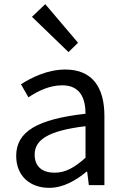

<svg xmlns="http://www.w3.org/2000/svg" viewBox="-20 -892 604 925"><path d="M217 13C284 13 345 -22 397 -65H400L408 0H483V-334C483 -468 427 -557 295 -557C208 -557 131 -518 81 -486L117 -423C160 -452 217 -481 280 -481C369 -481 392 -414 392 -344C161 -318 58 -259 58 -141C58 -43 126 13 217 13ZM243 -60C189 -60 147 -85 147 -147C147 -217 209 -262 392 -284V-132C339 -85 296 -60 243 -60ZM310 -641 356 -686 198 -872 134 -811Z"/></svg>

Font: Noto Sans CJK KR Regular
Style: Regular
Weight: 400
Designer: Ryoko NISHIZUKA (kana & ideographs); Paul D. Hunt (Latin, Greek & Cyrillic); Wenlong ZHANG (bopomofo); Sandoll Communica
Foundry: Adobe Systems Incorporated
Version: Version 1.004;PS 1.004;hotconv 1.0.82;makeotf.lib2.5.63406